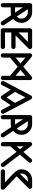

<svg xmlns="http://www.w3.org/2000/svg" viewBox="2140 -2974 893 5212"><g transform="rotate(90 2586.0 -367.5)"><path d="M64 0C64 16.1 69.3 29.8 80.6 41C91.8 52.2 105 58.1 121.1 58.1C137.2 58.1 150.4 52.2 161.6 41C172.9 29.8 178.2 16.1 178.2 0V-213.9H310.1C337.9 -213.9 365.2 -217.8 391.1 -226.1L562 32.2C570.8 45.4 583 53.7 598.6 56.6C602.5 57.1 606.4 57.6 610.4 57.6C621.6 57.6 632.3 54.2 642.1 47.9C655.3 39.6 663.6 27.3 666.5 11.7C667 7.3 667.5 3.4 667.5 -0.5C668 -11.7 664.6 -22.5 658.2 -32.2L493.2 -279.8C526.4 -306.6 552.2 -339.4 571.3 -378.4C590.3 -417.5 600.1 -459.5 600.1 -503.9C600.1 -584 571.8 -652.3 515.1 -709C458.5 -765.6 390.1 -793.9 310.1 -793.9H127.9C126.5 -794.4 124.5 -794.4 123 -794.4C117.7 -794.4 112.3 -793.5 106.9 -792C106.4 -791.5 105.5 -791 104 -791C78.6 -783.2 64 -762.7 64 -735.8ZM310.1 -678.2C358.4 -678.2 399.9 -661.1 433.6 -627C467.8 -592.8 484.9 -551.8 484.9 -503.9C485.4 -453.1 466.8 -410.6 429.2 -376L228 -678.2ZM178.2 -545.9 321.8 -330.1H178.2Z M746.6 0C746.6 33.2 770.5 58.1 803.7 58.1H1253.4C1269.5 58.1 1283.2 52.2 1293.9 41C1305.2 29.8 1310.5 16.1 1310.5 0C1310.5 -16.1 1305.2 -29.8 1293.9 -41C1282.7 -52.2 1269.5 -58.1 1253.4 -58.1H860.4V-228H1253.4C1269.5 -228 1283.2 -233.9 1293.9 -245.1C1305.2 -256.3 1310.5 -270 1310.5 -286.1C1310.5 -302.2 1305.2 -315.9 1293.9 -327.1C1282.7 -338.4 1269.5 -344.2 1253.4 -344.2H942.4L1294.4 -694.8C1306.2 -707 1312 -719.7 1312 -733.9C1312 -741.7 1310.1 -750 1306.6 -758.3C1296.4 -782.2 1278.8 -793.9 1253.4 -793.9H803.7C770.5 -793.9 746.6 -769 746.6 -735.8ZM860.4 -678.2H1114.7L860.4 -424.8Z M1427.7 0C1427.7 16.1 1433.1 29.8 1444.3 41C1455.6 52.2 1469.2 58.1 1485.4 58.1C1501.5 58.1 1514.6 52.2 1525.9 41C1537.1 29.8 1542.5 16.1 1542.5 0V-191.9L1790.5 -401.9L2037.6 -191.9V0C2037.6 16.1 2043 29.8 2054.2 41C2065.4 52.2 2079.1 58.1 2095.2 58.1C2111.3 58.1 2125 52.2 2135.7 41C2147 29.8 2152.3 16.1 2152.3 0V-735.8C2152.8 -760.7 2141.6 -778.3 2119.6 -788.6C2110.8 -792.5 2102.5 -794.4 2094.2 -794.4C2082 -794.4 2069.8 -789.6 2058.6 -779.8L1790.5 -553.2L1522.5 -779.8C1511.2 -789.6 1499 -794.4 1486.3 -794.4C1478 -794.4 1469.7 -792.5 1460.9 -788.6C1439 -778.3 1427.7 -760.7 1427.7 -735.8ZM1542.5 -611.8 1701.7 -478 1542.5 -342.8ZM2037.6 -611.8V-342.8L1879.4 -478Z M2181.6 17.1C2186 32.2 2195.3 43.5 2209.5 50.8C2217.8 55.2 2226.6 57.6 2235.8 57.6C2241.7 58.1 2247.6 57.1 2253.4 55.2C2268.6 50.3 2280.3 41 2287.6 26.9L2412.6 -211.9L2577.6 32.2C2588.9 49.3 2604 57.6 2624 57.6H2625C2645 57.1 2661.1 48.8 2672.4 32.2L2834.5 -211.9L2960.4 26.9C2967.8 41 2979.5 50.8 2994.6 55.2C3000.5 56.6 3006.3 57.6 3012.2 57.6C3021.5 57.6 3030.3 55.2 3038.6 50.8C3052.7 43.5 3062 32.2 3066.4 17.1C3068.4 11.2 3069.3 5.4 3069.3 -0.5C3069.3 -9.8 3066.9 -18.6 3062.5 -26.9L2674.3 -763.2C2663.1 -783.2 2646.5 -793.5 2624 -793.5H2623C2600.1 -793 2583 -783.2 2572.3 -763.2L2185.5 -26.9C2181.2 -18.6 2178.7 -9.8 2178.7 -0.5C2178.7 5.4 2179.7 11.2 2181.6 17.1ZM2623.5 -612.8 2773.4 -327.1 2624.5 -103 2473.6 -327.1Z M3103 0C3103 16.1 3108.4 29.8 3119.6 41C3130.9 52.2 3144 58.1 3160.2 58.1C3176.3 58.1 3189.5 52.2 3200.7 41C3211.9 29.8 3217.3 16.1 3217.3 0V-213.9H3349.1C3377 -213.9 3404.3 -217.8 3430.2 -226.1L3601.1 32.2C3609.9 45.4 3622.1 53.7 3637.7 56.6C3641.6 57.1 3645.5 57.6 3649.4 57.6C3660.6 57.6 3671.4 54.2 3681.2 47.9C3694.3 39.6 3702.6 27.3 3705.6 11.7C3706.1 7.3 3706.5 3.4 3706.5 -0.5C3707 -11.7 3703.6 -22.5 3697.3 -32.2L3532.2 -279.8C3565.4 -306.6 3591.3 -339.4 3610.4 -378.4C3629.4 -417.5 3639.2 -459.5 3639.2 -503.9C3639.2 -584 3610.8 -652.3 3554.2 -709C3497.6 -765.6 3429.2 -793.9 3349.1 -793.9H3167C3165.5 -794.4 3163.6 -794.4 3162.1 -794.4C3156.7 -794.4 3151.4 -793.5 3146 -792C3145.5 -791.5 3144.5 -791 3143.1 -791C3117.7 -783.2 3103 -762.7 3103 -735.8ZM3349.1 -678.2C3397.5 -678.2 3439 -661.1 3472.7 -627C3506.8 -592.8 3523.9 -551.8 3523.9 -503.9C3524.4 -453.1 3505.9 -410.6 3468.3 -376L3267.1 -678.2ZM3217.3 -545.9 3360.8 -330.1H3217.3Z M3835.4 0C3835.4 16.1 3841.3 29.8 3852.5 41C3863.8 52.2 3877.4 58.1 3893.6 58.1C3909.7 58.1 3923.3 52.2 3934.6 41C3945.8 29.8 3951.7 16.1 3951.7 0V-198.2L4100.6 -372.1L4411.6 35.2C4421.9 47.9 4434.6 55.2 4450.2 57.1C4452.6 57.6 4455.6 57.6 4458 57.6C4470.7 57.6 4482.4 53.7 4492.7 45.4C4505.4 35.6 4512.7 22.9 4514.6 7.3C4515.1 4.9 4515.1 2 4515.1 -0.5C4515.1 -13.2 4511.2 -24.9 4503.4 -35.2L4176.8 -460.9L4381.8 -699.2C4391.1 -710 4395.5 -722.2 4395.5 -736.3C4395 -753.4 4388.2 -768.1 4375 -779.3C4363.8 -788.6 4351.6 -793.5 4337.4 -793.5H4333C4317.4 -792.5 4304.2 -785.6 4293.5 -772.9L4105.5 -554.2L3939.5 -771C3927.7 -786.6 3913.6 -794.4 3897 -794.4C3889.6 -794.4 3882.3 -793 3875 -790.5C3848.6 -781.2 3835.4 -763.2 3835.4 -735.8ZM3951.7 -565.9 4028.8 -464.8 3951.7 -374Z M4633.8 -58.1C4617.7 -58.1 4604 -52.2 4592.8 -41C4581.5 -29.8 4575.7 -16.1 4575.7 0C4575.7 16.1 4581.5 29.8 4592.8 41C4604 52.2 4617.7 58.1 4633.8 58.1H5072.8C5097.7 58.1 5115.2 46.4 5125.5 22.5C5128.9 14.2 5130.9 5.9 5130.9 -2C5131.3 -16.1 5125.5 -28.8 5113.8 -41L4914.1 -231.4C4837.4 -302.2 4787.6 -349.1 4765.6 -372.1L5089.8 -694.8C5101.1 -707 5106.9 -719.7 5106.9 -733.9C5106.9 -741.7 5105 -750 5101.6 -758.3C5091.8 -782.2 5074.2 -793.9 5048.8 -793.9H4864.7C4784.7 -793.9 4716.3 -765.6 4660.2 -709C4604 -652.3 4575.7 -584 4575.7 -503.9C4575.7 -464.4 4583 -430.7 4606.4 -391.1C4618.7 -371.6 4630.4 -354 4642.1 -338.9C4653.8 -323.7 4671.9 -303.7 4696.3 -279.3L4759.8 -217.3L4840.8 -142.6L4931.6 -58.1ZM4690.4 -507.8C4690.9 -555.2 4708.5 -595.7 4742.7 -628.4C4776.9 -661.6 4817.4 -678.2 4864.7 -678.2H4909.7L4697.8 -465.8C4693.4 -476.6 4690.9 -486.8 4690.4 -496.1Z"/></g></svg>

Font: Nemoy
Style: Bold
Weight: 700
Designer: BSozoo
Foundry: BSozoo
Version: Version 001.000